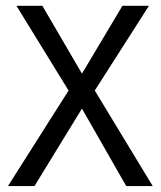

<svg xmlns="http://www.w3.org/2000/svg" viewBox="-20 -624 540 644"><path d="M35.2 -604.5H122.1L254.9 -377L390.6 -604.5H479.5L297.9 -320.3L492.2 0H403.3L254.9 -259.8L95.7 0H6.8L210 -320.3Z"/></svg>

Font: BabelStone Mayan Numerals
Style: Regular
Weight: 400
Designer: Andrew West
Foundry: BabelStone
Version: Version 11.000 June 09, 2018